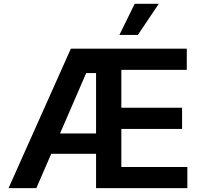

<svg xmlns="http://www.w3.org/2000/svg" viewBox="-20 -981 1057 1001"><path d="M24.5 0 349.4 -727.3H953.8V-616.8H612.6V-419.4H929.3V-308.9H612.6V-110.4H956.7V0H480.8V-179.3H247.2L169.4 0ZM293 -285.2H480.8V-600.1H429.3ZM602.6 -799 682.2 -961.3H807.9L698.9 -799Z"/></svg>

Font: Inter Zeller Semi Bold
Style: Regular
Weight: 600
Designer: Rasmus Andersson; Joe Bland
Foundry: zeller
Version: Version 3.015;git-dec3a8cb1